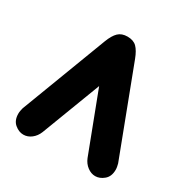

<svg xmlns="http://www.w3.org/2000/svg" viewBox="-148 -758 864 888"><g transform="rotate(30 284.0 -314.0)"><path d="M284 -367 164 -52Q154 -27 134.5 -12Q115 3 92 3Q68 3 46 -15.5Q24 -34 24 -70Q24 -78 25.5 -85.5Q27 -93 29 -101L203 -559Q217 -596 235 -613.5Q253 -631 284 -631Q316 -631 333.5 -613.5Q351 -596 365 -559L539 -101Q541 -93 542.5 -85.5Q544 -78 544 -70Q544 -34 522 -15.5Q500 3 476 3Q454 3 434 -12Q414 -27 404 -52Z"/></g></svg>

Font: Beiruti Black
Style: Regular
Weight: 900
Designer: Arlette Boutros
Foundry: Boutros
Version: Version 1.41